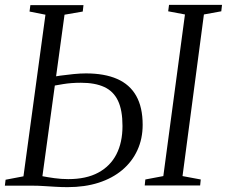

<svg xmlns="http://www.w3.org/2000/svg" viewBox="-23 -763 934 790"><path d="M255 7Q231 7 205.5 5.5Q180 4 156.5 2.5Q133 1 113 1H-3L0 -23.5L73.5 -37.5L164 -702.5L98.5 -715.5L102 -742H320.5L317.5 -715.5L242.5 -702.5L151.5 -38Q172 -34 200.5 -30Q229 -26 258 -26Q332 -26 381.5 -52.8Q431 -79.5 456 -128.2Q481 -177 481 -244.5Q481 -309.5 462.5 -348.5Q444 -387.5 406 -405Q368 -422.5 310 -422.5Q270 -422.5 237 -417Q204 -411.5 179 -407L181 -444Q199 -448 225.2 -451.8Q251.5 -455.5 279.5 -458.2Q307.5 -461 330.5 -461Q407 -461 459 -438.2Q511 -415.5 537.5 -368.5Q564 -321.5 564 -249.5Q564 -192 542.2 -144.8Q520.5 -97.5 480 -63.5Q439.5 -29.5 382.8 -11.2Q326 7 255 7ZM572.5 0 575 -24.5 649 -38.5 738 -703.5 669 -716.5 672.5 -743H890.5L887.5 -716.5L816 -703.5L728 -38.5L803 -24.5L800.5 0Z"/></svg>

Font: Merriweather 96pt Light
Style: Italic
Weight: 300
Italic angle: -7.8°
Version: Version 2.101